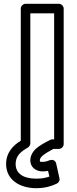

<svg xmlns="http://www.w3.org/2000/svg" viewBox="-20 -756 405 1007"><path d="M62 104C62 63 87 40 126 18C134 13 139 4 139 -4V-686H264V-25H254C250 -25 246 -24 243 -22C213 -7 190 6 172 21C152 38 139 60 139 86C139 121 169 143 203 143C214 143 224 142 232 140L239 170C220 177 198 181 170 181C98 181 62 151 62 104ZM12 104C12 188 85 231 170 231C216 231 251 220 278 207C287 202 295 192 292 180L275 103C270 81 252 81 242 84C228 89 219 93 203 93C187 93 189 91 189 86C189 77 193 69 204 60C216 50 235 38 260 25H289C300 25 314 15 314 0V-711C314 -722 304 -736 289 -736H114C103 -736 89 -726 89 -711V-18C51 5 12 43 12 104Z"/></svg>

Font: Asimov
Style: XWidOu
Weight: 500
Designer: Google
Version: Version 2.000980; 2014